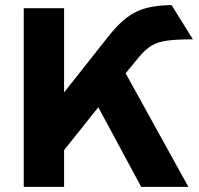

<svg xmlns="http://www.w3.org/2000/svg" viewBox="-20 -732 780 752"><path d="M73 0V-700H231V-370L404.5 -589.5Q442.5 -637.5 477.5 -663.8Q512.5 -690 554 -700.8Q595.5 -711.5 652 -712L735.5 -578Q673 -578 635.5 -573Q598 -568 573.2 -553Q548.5 -538 524 -508L472 -445L718 0H533L365 -312L231 -144V0Z"/></svg>

Font: Overpass Black
Style: Regular
Weight: 900
Designer: Delve Withrington, Dave Bailey, Thomas Jockin
Foundry: Delve Fonts LLC
Version: Version 4.000; ttfautohint (v1.8.3)